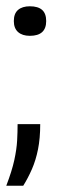

<svg xmlns="http://www.w3.org/2000/svg" viewBox="-28 -461 189 611"><path d="M-8 130Q10 83 17.5 48.5Q25 14 26.5 -13.5Q28 -41 28 -66H100Q100 -21 93 14Q86 49 73.5 77.5Q61 106 46 130ZM67 -347Q43 -347 29.5 -359Q16 -371 16 -394Q16 -418 29.5 -429.5Q43 -441 67 -441Q93 -441 106 -429.5Q119 -418 119 -394Q119 -347 67 -347Z"/></svg>

Font: Bricolage Grotesque 48pt Condensed ExtraBold Light
Style: Regular
Weight: 300
Version: Version 1.000;gftools[0.9.30]